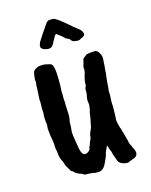

<svg xmlns="http://www.w3.org/2000/svg" viewBox="-162 -928 832 1059"><g transform="rotate(-20 254.0 -398.0)"><path d="M260 -842Q285 -842 292 -837Q316 -821 341 -795Q382 -752 394 -742.5Q406 -733 411.5 -721.5Q417 -710 416 -704Q415 -698 411 -694.5Q407 -691 398.5 -688.5Q390 -686 383 -682Q376 -678 352 -685Q342 -685 330 -706Q318 -709 306 -723.5Q294 -738 281 -747Q275 -756 270 -755.5Q265 -755 260.5 -748Q256 -741 250.5 -733Q245 -725 242.5 -721.5Q240 -718 238 -714Q232 -705 230 -703Q214 -686 184 -699Q175 -701 167.5 -710.5Q160 -720 169 -737Q169 -742 203 -784Q237 -826 241 -830Q246 -838 260 -842ZM65 -85Q61 -89 57.5 -104Q54 -119 54.5 -132Q55 -145 52 -166Q53 -170 53 -188.5Q53 -207 51 -225.5Q49 -244 49.5 -255.5Q50 -267 49 -281Q50 -288 53 -305Q52 -306 52 -330.5Q52 -355 56 -370Q56 -398 61 -431V-448Q68 -491 70 -509Q71 -531 76 -545Q72 -558 85 -601Q89 -611 112 -620L111 -619Q117 -623 136 -622Q155 -621 161.5 -618Q168 -615 185 -610Q208 -604 197 -499Q197 -489 191 -449Q191 -429 188 -408V-389L186 -364Q186 -355 185.5 -347Q185 -339 184.5 -322.5Q184 -306 181.5 -297Q179 -288 179 -285Q176 -282 175 -268Q174 -251 169 -227Q164 -218 173 -122Q175 -92 187 -82.5Q199 -73 220 -88Q226 -94 227 -96L231 -111Q235 -111 242 -131L253 -151L256 -163Q256 -171 264.5 -185.5Q273 -200 275 -205L290 -255L296 -280Q296 -286 304 -302Q304 -307 309 -328Q309 -347 308 -355Q309 -355 309.5 -361Q310 -367 314.5 -380.5Q319 -394 319 -414Q319 -417 328 -434Q328 -460 347 -503Q346 -502 347 -505Q348 -509 348.5 -511.5Q349 -514 350 -517Q351 -520 351 -523Q348 -529 352 -538Q356 -547 359 -557Q362 -567 366 -577L390 -593Q395 -593 403.5 -594.5Q412 -596 443 -594Q455 -590 462 -572Q473 -555 465 -522Q465 -515 457 -473Q457 -466 451 -440Q445 -414 442.5 -393.5Q440 -373 437 -366Q435 -352 436 -343L430 -300Q430 -284 427 -252Q424 -220 420.5 -202.5Q417 -185 430 -133L442 -68Q442 -53 447 -42.5Q452 -32 452 -32V-27Q480 28 433 37Q410 43 405 45.5Q400 48 383.5 43.5Q367 39 353 25Q349 19 342 -11Q339 -17 335 -46Q332 -49 328 -69Q330 -73 324 -82Q317 -68 314 -64Q307 -53 305.5 -48.5Q304 -44 298 -28L280 4Q259 43 228 39Q227 38 208 37Q204 33 180 30Q176 29 170 28.5Q164 28 154 27Q152 24 139 16Q109 5 98 -14Q89 -16 85 -28Q83 -34 72 -56Z"/></g></svg>

Font: Caveat Brush
Style: Regular
Weight: 400
Designer: Pablo Impallari
Foundry: Creative Lab NY
Version: Version 1.096; ttfautohint (v1.3)